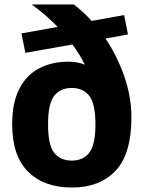

<svg xmlns="http://www.w3.org/2000/svg" viewBox="-20 -828 642 859"><path d="M301.5 11Q177.5 11 106 -59.5Q34.5 -130 34.5 -272Q34.5 -368 66.2 -430Q98 -492 154.8 -522Q211.5 -552 286.5 -552Q326 -552 359 -539Q337 -584.5 304 -629L93.5 -591.5L76 -678.5L238 -707.5Q186 -761.5 122 -808H310Q352 -776.5 390 -734.5L535.5 -760.5L552.5 -674L452 -655.5Q505 -577 536.5 -485.2Q568 -393.5 568 -303Q568 -139 497 -64Q426 11 301.5 11ZM301.5 -109.5Q352 -109.5 379.5 -145Q407 -180.5 407 -270.5Q407 -364.5 379.2 -399.5Q351.5 -434.5 301 -434.5Q250.5 -434.5 222.8 -399.8Q195 -365 195 -272Q195 -179 222.5 -144.2Q250 -109.5 301.5 -109.5Z"/></svg>

Font: Encode Sans
Style: Bold
Weight: 700
Designer: Multiple Designers
Foundry: Impallari Type
Version: Version 3.002; ttfautohint (v1.8.3) -l 8 -r 50 -G 200 -x 14 